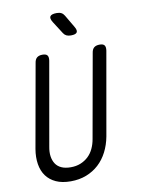

<svg xmlns="http://www.w3.org/2000/svg" viewBox="-102 -1018 804 1096"><g transform="rotate(-10 300.0 -470.0)"><path d="M137 -690Q140 -711 151.5 -720.5Q163 -730 183 -730Q204 -730 211.5 -720.5Q219 -711 216 -690L131 -207Q125 -176 128.5 -151Q132 -126 144 -107.5Q156 -89 178 -79Q200 -69 232 -69Q264 -69 289.5 -79.5Q315 -90 334 -108Q353 -126 365 -151.5Q377 -177 382 -207L468 -690Q471 -711 482.5 -720.5Q494 -730 515 -730Q535 -730 542.5 -720.5Q550 -711 547 -690L462 -207Q453 -159 432.5 -119Q412 -79 381 -50.5Q350 -22 309 -6Q268 10 218 10Q168 10 133 -6Q98 -22 77 -50.5Q56 -79 49.5 -119.5Q43 -160 51 -207ZM363 -810Q348 -810 337.5 -815Q327 -820 320 -831L274 -903Q259 -927 267 -938.5Q275 -950 305 -950Q321 -950 331.5 -944.5Q342 -939 349 -927L392 -854Q405 -832 398 -821Q391 -810 363 -810Z"/></g></svg>

Font: Maple Mono NL Light
Style: Italic
Weight: 300
Italic angle: -10°
Monospace: yes
Designer: subframe7536
Version: Version 7.000